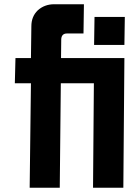

<svg xmlns="http://www.w3.org/2000/svg" viewBox="-20 -886 659 906"><path d="M562 0H419L423 -493H267L262 0H120L126 -493H50L53 -612H126L128 -762Q128 -808 158 -837Q190 -866 236 -866H376L374 -728H296Q271 -728 269 -702L268 -612H567ZM426 -806H569L567 -674H424Z"/></svg>

Font: Covid19
Style: Regular
Weight: 400
Designer: Peter Wiegel
Foundry: (c) CAT - Ing. Peter Wiegel.  for Rudolf Maass + Partner GmbH
Version: Version 001.000